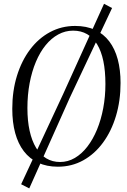

<svg xmlns="http://www.w3.org/2000/svg" viewBox="-20 -892 686 1040"><path d="M293.5 11Q233 11 186.8 -10.5Q140.5 -32 109.2 -72.8Q78 -113.5 62.2 -171.5Q46.5 -229.5 46.5 -302.5Q46.5 -399.5 71.8 -481.2Q97 -563 142.8 -623.8Q188.5 -684.5 250.8 -718Q313 -751.5 387 -751.5Q448.5 -751.5 494.8 -730Q541 -708.5 571.8 -668Q602.5 -627.5 617.8 -570.5Q633 -513.5 633 -442.5Q633 -346.5 608.2 -264Q583.5 -181.5 538.2 -119.8Q493 -58 430.8 -23.5Q368.5 11 293.5 11ZM305.5 -14.5Q348 -14.5 385.5 -36.5Q423 -58.5 453.2 -97.8Q483.5 -137 505.5 -190.2Q527.5 -243.5 539.2 -306.2Q551 -369 551 -437Q551 -507.5 539.8 -561.2Q528.5 -615 506.2 -651.8Q484 -688.5 451.5 -707.2Q419 -726 376 -726Q333.5 -726 295.8 -705.5Q258 -685 227.2 -647.2Q196.5 -609.5 174.5 -557.2Q152.5 -505 140.5 -441.5Q128.5 -378 128.5 -306.5Q128.5 -237.5 140.5 -183.5Q152.5 -129.5 175.2 -91.8Q198 -54 230.8 -34.2Q263.5 -14.5 305.5 -14.5ZM94.5 106 322.5 -383.5 543.5 -871.5 587 -848.5 358 -362.5 138.5 128.5Z"/></svg>

Font: Merriweather 144pt Light
Style: Italic
Weight: 300
Italic angle: -7.8°
Version: Version 2.101